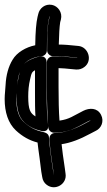

<svg xmlns="http://www.w3.org/2000/svg" viewBox="-21 -673 459 823"><path d="M230 -431H205C191 -431 180 -420 180 -406V-301C180 -233 182 -176 186 -127C187 -114 198 -104 211 -104C236 -104 260 -108 282 -116C303 -124 330 -138 359 -154C363 -156 367 -157 368 -157L342 -143C291 -115 249 -103 215 -103C201 -103 188 -92 191 -72C192 -69 192 -57 194 -40C196 -18 201 15 207 55L210 79V80V79L206 55L198 1C192 -45 189 -75 189 -82C189 -101 174 -105 157 -109C130 -115 105 -128 81 -150C61 -168 49 -199 49 -248C49 -268 52 -286 53 -308C55 -342 63 -368 77 -391C89 -413 125 -430 157 -432C170 -433 180 -444 180 -457C180 -524 183 -569 188 -589L191 -602L192 -603V-602L189 -589C182 -560 181 -516 181 -457C181 -442 195 -432 206 -432H230C247 -432 273 -430 309 -426C309 -426 310 -426 310 -425C281 -428 247 -431 230 -431ZM230 -381C243 -381 264 -379 294 -376L305 -375C318 -374 331 -378 341 -386C377 -413 358 -472 315 -476C279 -480 252 -482 231 -482C232 -526 234 -559 237 -578L240 -589C248 -620 227 -647 202 -652C172 -658 148 -637 143 -613L140 -601C134 -575 131 -538 130 -479C90 -471 51 -448 33 -417C15 -388 5 -350 3 -310C2 -287 -1 -270 -1 -248C-1 -192 14 -145 47 -114C75 -88 105 -71 140 -62C141 -48 145 -24 149 7L156 63L160 86C162 99 168 111 179 119C215 147 267 116 260 72L257 49C250 1 246 -25 243 -55C280 -60 322 -76 366 -100L391 -113C412 -123 427 -152 412 -181C396 -212 362 -211 336 -198C292 -176 277 -162 234 -156C231 -196 230 -246 230 -301ZM185 -140C181 -166 179 -211 179 -276V-406C179 -413 176 -435 150 -431C129 -427 107 -418 93 -408C71 -392 65 -371 59 -344C53 -316 50 -288 50 -260C50 -212 57 -173 83 -149C103 -130 128 -118 155 -112C155 -112 191 -101 185 -140ZM131 -174C109 -188 100 -201 100 -260C100 -284 102 -308 108 -333C114 -362 117 -365 129 -372V-276C129 -235 129 -203 131 -174Z"/></svg>

Font: AppleStorm
Style: CBo
Weight: 400
Foundry: Cannot Into Space Fonts
Version: Version 1.01